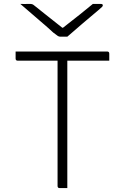

<svg xmlns="http://www.w3.org/2000/svg" viewBox="-20 -964 640 984"><path d="M325 0H286Q275 0 275 -11V-653H71Q60 -653 60 -664V-700H529Q540 -700 540 -689V-653H325ZM325 -776H289Q282 -776 276 -780Q270 -784 253 -797Q245 -805 225.5 -822Q206 -839 181 -860.5Q156 -882 130.5 -904Q105 -926 84 -944Q96 -943 106.5 -943.5Q117 -944 129 -944Q140 -944 145 -942.5Q150 -941 158 -934Q173 -922 210 -892.5Q247 -863 299 -822H303Q355 -862 391.5 -891.5Q428 -921 456 -944H495Q507 -944 507 -937Q507 -933 503 -928.5Q499 -924 482 -910Q469 -899 447.5 -881Q426 -863 402 -842.5Q378 -822 357.5 -804Q337 -786 325 -776Z"/></svg>

Font: Recursive Mn Lnr St Lt
Style: Regular
Weight: 300
Monospace: yes
Version: Version 1.079;hotconv 1.0.112;makeotfexe 2.5.65598; ttfautoh